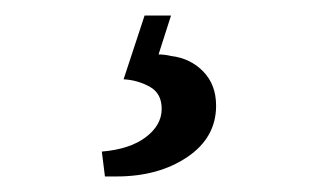

<svg xmlns="http://www.w3.org/2000/svg" viewBox="-20 -39 404 247"><path d="M200 -19 184 31Q187 31 191.5 31.5Q196 32 200 33Q225 36 241.5 53Q258 70 258 97Q258 138 221 163Q184 188 130 188Q125 188 122 188Q119 188 115 188L111 156Q147 153 167.5 137.5Q188 122 188 101Q188 81 172.5 72.5Q157 64 139 63L166 -19Z"/></svg>

Font: Rasa
Style: Regular
Weight: 400
Designer: Anna Giedrys (Yrsa+Rasa design), David Brezina (Yrsa art-direction, Rasa art-direction, design)
Foundry: Rosetta Type Foundry
Version: Version 2.004